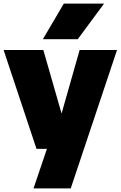

<svg xmlns="http://www.w3.org/2000/svg" viewBox="-26 -828 671 1068"><path d="M160.5 220 235 0 309.5 -172 417 -550H625L367.5 220ZM177 0 -6 -550H215L373 0ZM212.5 -610 329 -808H553L406.5 -610Z"/></svg>

Font: Encode Sans Condensed Thin Black
Style: Regular
Weight: 900
Version: Version 3.002